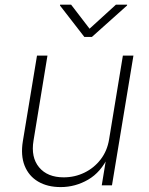

<svg xmlns="http://www.w3.org/2000/svg" viewBox="-20 -780 627 808"><path d="M235.4 7.3Q179.7 7.3 140.4 -15.9Q101.1 -39.1 83.7 -82.5Q66.4 -126 76.2 -186L135.7 -545.9H179.7L121.1 -188.5Q109.4 -118.2 144.5 -75.9Q179.7 -33.7 248 -33.7Q294.9 -33.7 335.4 -53.5Q376 -73.2 403.6 -109.1Q431.2 -145 439 -192.9L497.1 -545.9H541.5L451.2 0H408.2L428.2 -122.1H436Q404.8 -55.2 350.8 -23.9Q296.9 7.3 235.4 7.3ZM279.3 -760.3 356.9 -659.2 467.8 -760.3H515.1L514.6 -756.8L366.7 -624.5H335L232.4 -756.8L232.9 -760.3Z"/></svg>

Font: Inter ExtraLight
Style: Italic
Weight: 250
Italic angle: -9.3988°
Designer: Rasmus Andersson
Foundry: rsms
Version: Version 4.001;git-66647c0bb